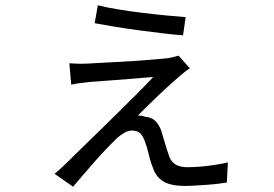

<svg xmlns="http://www.w3.org/2000/svg" viewBox="-20 -657 1040 728"><path d="M351 -637Q382 -629 427.5 -621.5Q473 -614 522.5 -608Q572 -602 615 -598Q658 -594 684 -592L674 -523Q646 -525 603 -530Q560 -535 511 -541.5Q462 -548 416.5 -555.5Q371 -563 339 -569ZM700 -398Q690 -392 679.5 -383.5Q669 -375 662 -369Q652 -361 631 -342Q610 -323 585 -299.5Q560 -276 538 -254Q516 -232 503 -219Q509 -219 516.5 -218Q524 -217 531 -214Q558 -212 573.5 -193.5Q589 -175 595 -149Q599 -137 603.5 -121Q608 -105 613 -89.5Q618 -74 622 -63Q630 -42 647 -32.5Q664 -23 691 -23Q715 -23 743.5 -25.5Q772 -28 799 -32.5Q826 -37 844 -41L840 35Q828 37 809 39.5Q790 42 767.5 43.5Q745 45 722.5 46.5Q700 48 681 48Q628 48 599.5 31Q571 14 559 -23Q554 -35 549 -52.5Q544 -70 540 -87Q536 -104 532 -113Q525 -136 514 -149Q503 -162 481 -162Q466 -162 450.5 -153Q435 -144 421 -131Q410 -120 389.5 -99Q369 -78 345 -51Q321 -24 298 3Q275 30 257 51L187 2Q196 -5 203.5 -12Q211 -19 223 -30Q246 -53 279.5 -85.5Q313 -118 351.5 -155.5Q390 -193 429 -231.5Q468 -270 502.5 -304.5Q537 -339 561 -365Q547 -364 522.5 -362Q498 -360 469 -357.5Q440 -355 411 -353Q382 -351 357.5 -349Q333 -347 318 -346Q298 -344 280.5 -341.5Q263 -339 250 -336L243 -417Q257 -416 276 -415.5Q295 -415 314 -416Q328 -417 357 -418.5Q386 -420 423.5 -422Q461 -424 499.5 -426.5Q538 -429 570 -432Q602 -435 620 -437Q630 -439 640.5 -441.5Q651 -444 657 -446Z"/></svg>

Font: Noto Sans SC Thin
Style: Regular
Weight: 400
Version: Version 2.004-H2;hotconv 1.0.118;makeotfexe 2.5.65603